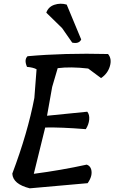

<svg xmlns="http://www.w3.org/2000/svg" viewBox="-20 -1025 622 1045"><path d="M343 -1000 422 -810Q410 -785 373 -793L318 -872L232 -956Q243 -988 276 -999Q309 -1010 343 -1000ZM236 -395Q241 -396 455 -417Q468 -401 465.5 -374Q463 -347 447 -322Q310 -333 226 -331L164 -79Q310 -98 452 -129Q470 -123 476 -104Q486 -69 457 -28L142 0Q50 -23 47 -80Q131 -303 167 -492L179 -648Q161 -658 127 -661Q110 -700 130 -719Q329 -737 568 -731Q590 -705 578 -664.5Q566 -624 530 -600L460 -652Q364 -663 294 -654L264 -552Z"/></svg>

Font: Tillana Medium
Style: Regular
Weight: 500
Designer: Lipi Raval (Devanagari, Latin), Jonny Pinhorn (Latin)
Foundry: Indian Type Foundry
Version: Version 2.003;PS 1.0;hotconv 1.0.79;makeotf.lib2.5.61930; tt